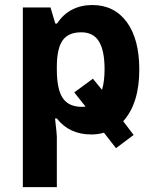

<svg xmlns="http://www.w3.org/2000/svg" viewBox="-20 -537 628 780"><path d="M351.1 9.3Q261.7 9.3 210.9 -55.7H203.6Q210.9 7.8 210.9 17.6V223.1H72.8V-506.8H185.1L204.6 -441.4H211.9Q236.3 -479 272.9 -497.8Q309.6 -516.6 354.5 -516.6Q444.3 -516.6 495.1 -447.3Q545.9 -377.9 545.9 -254.4Q545.9 -117.2 480.5 -44.4L522.9 11.2L451.2 64.9L402.3 2Q378.4 9.3 351.1 9.3ZM310.1 -405.8Q258.8 -405.8 235.4 -374.3Q211.9 -342.8 210.9 -270.5V-255.4Q210.9 -173.8 235.1 -138.4Q259.3 -103 312 -103H319.8L327.6 -104L281.7 -161.6L357.4 -217.3L394.5 -171.9Q404.8 -207 404.8 -256.3Q404.8 -331.1 382.1 -368.4Q359.4 -405.8 310.1 -405.8Z"/></svg>

Font: Bpm'online Open Sans
Style: Bold
Weight: 700
Foundry: Ascender Corporation
Version: Version 1.10